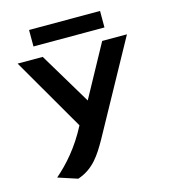

<svg xmlns="http://www.w3.org/2000/svg" viewBox="-126 -748 954 1079"><g transform="rotate(-15 350.5 -208.5)"><path d="M557 -648H144V-552H557ZM82 194 195 231C288 200 331 130 375 53L669 -482H525L360 -180L179 -482H33L279 -57C220 57 150 135 82 194Z"/></g></svg>

Font: Bluebird
Style: Ext
Weight: 400
Designer: Jasper
Foundry: Cannot Into Space Fonts
Version: Version 0.98